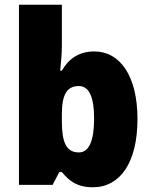

<svg xmlns="http://www.w3.org/2000/svg" viewBox="-20 -780 639 810"><path d="M241 -588V-760H60V0H202L230 -54H241C273 -16 305 10 372 10C486 10 560 -93 560 -278C560 -460 486 -563 378 -563C312 -563 269 -531 241 -482H234C238 -520 241 -556 241 -588ZM312 -417C356 -417 377 -371 377 -280C377 -185 355 -137 313 -137C260 -137 241 -178 241 -269V-298C241 -380 262 -417 312 -417Z"/></svg>

Font: Noto Sans Devanagari SemiCondensed Black
Style: Regular
Weight: 900
Width: 4
Designer: Jelle Bosma - Monotype Design Team
Foundry: Monotype Imaging Inc.
Version: Version 2.004